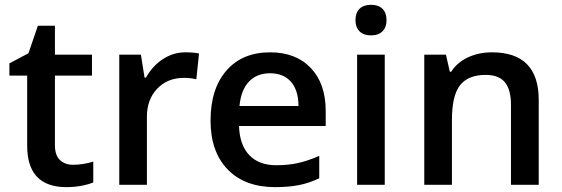

<svg xmlns="http://www.w3.org/2000/svg" viewBox="-20 -767 2334 797"><path d="M283.2 -83Q325.2 -83 367.2 -96.2V-9.8Q348.1 -1.5 318.1 4.2Q288.1 9.8 255.9 9.8Q92.8 9.8 92.8 -162.1V-453.1H19V-503.9L98.1 -545.9L137.2 -660.2H208V-540H361.8V-453.1H208V-164.1Q208 -122.6 228.8 -102.8Q249.5 -83 283.2 -83Z M749 -549.8Q783.7 -549.8 806.2 -544.9L794.9 -438Q770.5 -443.8 744.1 -443.8Q675.3 -443.8 632.6 -398.9Q589.8 -354 589.8 -282.2V0H475.1V-540H564.9L580.1 -444.8H585.9Q612.8 -493.2 656 -521.5Q699.2 -549.8 749 -549.8Z M1122.1 9.8Q996.1 9.8 925 -63.7Q854 -137.2 854 -266.1Q854 -398.4 919.9 -474.1Q985.8 -549.8 1101.1 -549.8Q1208 -549.8 1270 -484.9Q1332 -419.9 1332 -306.2V-244.1H972.2Q974.6 -165.5 1014.6 -123.3Q1054.7 -81.1 1127.4 -81.1Q1175.3 -81.1 1216.6 -90.1Q1257.8 -99.1 1305.2 -120.1V-26.9Q1263.2 -6.8 1220.2 1.5Q1177.2 9.8 1122.1 9.8ZM1101.1 -462.9Q1046.4 -462.9 1013.4 -428.2Q980.5 -393.6 974.1 -327.1H1219.2Q1218.3 -394 1187 -428.5Q1155.8 -462.9 1101.1 -462.9Z M1577.1 0H1462.4V-540H1577.1ZM1455.6 -683.1Q1455.6 -713.9 1472.4 -730.5Q1489.3 -747.1 1520.5 -747.1Q1550.8 -747.1 1567.6 -730.5Q1584.5 -713.9 1584.5 -683.1Q1584.5 -653.8 1567.6 -637Q1550.8 -620.1 1520.5 -620.1Q1489.3 -620.1 1472.4 -637Q1455.6 -653.8 1455.6 -683.1Z M2216.3 0H2101.1V-332Q2101.1 -394.5 2075.9 -425.3Q2050.8 -456.1 1996.1 -456.1Q1923.3 -456.1 1889.6 -413.1Q1856 -370.1 1856 -269V0H1741.2V-540H1831.1L1847.2 -469.2H1853Q1877.4 -507.8 1922.4 -528.8Q1967.3 -549.8 2022 -549.8Q2216.3 -549.8 2216.3 -352.1Z"/></svg>

Font: f2_52653          
Style: Regular
Weight: 600
Foundry: Ascender Corporation
Version: Version 1.10